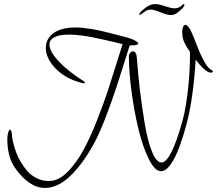

<svg xmlns="http://www.w3.org/2000/svg" viewBox="-20 -795 1066 943"><path d="M1020 -451Q1026 -446 1026 -443Q1024 -439 1017 -438Q1009 -438 1002 -442Q978 -453 941 -502Q929 -306 895 -181Q863 -63 831.5 -8.5Q800 46 771 46Q740 46 710 -15.5Q680 -77 659 -165Q638 -253 625.5 -349.5Q613 -446 613 -518Q613 -528 619.5 -535.5Q626 -543 633 -543Q641 -543 646 -535Q651 -527 652 -511Q658 -431 667 -354Q676 -277 690.5 -190Q705 -103 726.5 -50Q748 3 773 3Q819 3 875 -197Q885 -231 892.5 -276.5Q900 -322 904.5 -366Q909 -410 911 -449Q913 -488 913 -517Q913 -524 913 -529.5Q913 -535 913 -540Q903 -555 898 -563Q893 -571 886.5 -584Q880 -597 877.5 -610Q875 -623 875 -638Q875 -642 875.5 -646Q876 -650 876.5 -653.5Q877 -657 878 -660Q879 -663 880.5 -665.5Q882 -668 883.5 -669.5Q885 -671 886.5 -672Q888 -673 890 -673Q894 -673 898 -670Q902 -667 907 -661Q918 -648 944 -580Q989 -462 1020 -451ZM16 -111Q16 -129 20 -143.5Q24 -158 29 -158Q37 -158 39 -131Q39 -119 43.5 -99.5Q48 -80 56.5 -54.5Q65 -29 80 -3Q95 23 113.5 44.5Q132 66 160 80Q188 94 219 94Q223 94 226.5 93.5Q230 93 233 93Q274 89 315.5 45.5Q357 2 389.5 -57.5Q422 -117 455.5 -201.5Q489 -286 509.5 -349Q530 -412 553 -486Q576 -560 582 -578Q562 -584 494.5 -599Q427 -614 406 -617Q355 -625 317 -625Q293 -625 275 -621.5Q257 -618 245.5 -611.5Q234 -605 228.5 -596.5Q223 -588 223 -576Q223 -542 268.5 -493.5Q314 -445 393 -395Q398 -392 396.5 -388.5Q395 -385 388 -386Q305 -406 255 -456.5Q205 -507 205 -560Q205 -604 242.5 -632Q280 -660 352 -660Q369 -660 388.5 -658Q408 -656 429.5 -652.5Q451 -649 469.5 -645Q488 -641 511 -635Q534 -629 548 -625.5Q562 -622 583 -616.5Q604 -611 610 -609Q617 -607 624 -604.5Q631 -602 637 -599Q643 -596 648 -593Q653 -590 656 -587Q659 -584 659 -581Q659 -577 650.5 -574.5Q642 -572 624 -572H617Q614 -563 592.5 -494Q571 -425 550.5 -362.5Q530 -300 500.5 -223Q471 -146 448 -102Q391 5 328 66.5Q265 128 201 128Q123 128 54 30Q16 -24 16 -111ZM666 -722Q665 -722 664.5 -722.5Q664 -723 664 -724Q664 -731 680.5 -745.5Q697 -760 707 -765Q723 -775 743 -775Q760 -775 791 -764.5Q822 -754 838 -754Q862 -754 880 -775Q886 -775 886 -771Q886 -764 871.5 -750Q857 -736 846 -729Q833 -721 819 -721Q801 -721 769 -734.5Q737 -748 720 -748Q703 -748 687 -735Q671 -722 666 -722Z"/></svg>

Font: Bilbo Swash Caps
Style: Regular
Weight: 400
Designer: Robert E. Leuschke
Foundry: Robert E. Leuschke
Version: Version 1.002